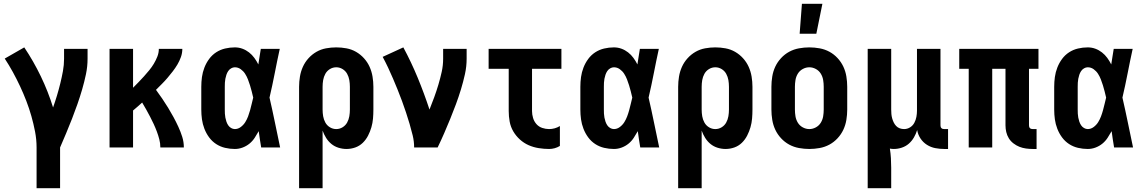

<svg xmlns="http://www.w3.org/2000/svg" viewBox="-20 -778 6040 1013"><path d="M297 215H173V0Q173 -42 165 -83.5Q157 -125 145.5 -165.5Q134 -206 119 -245Q104 -284 86 -322.5Q68 -361 48 -397.5Q28 -434 5 -469L108 -528Q157 -455 195.5 -375Q234 -295 260 -211Q271 -242 280.5 -273.5Q290 -305 298 -337.5Q306 -370 312 -402.5Q318 -435 318 -468V-520H442V-468Q442 -427 433.5 -386.5Q425 -346 413.5 -306.5Q402 -267 388.5 -228.5Q375 -190 360 -151.5Q345 -113 329 -75Q313 -37 297 0Z M558 0V-520H682V-315Q697 -330 711.5 -345Q726 -360 740 -375.5Q754 -391 767.5 -407.5Q781 -424 791.5 -441.5Q802 -459 810 -479Q818 -499 818 -520H942Q942 -498 934.5 -477Q927 -456 916 -437.5Q905 -419 891.5 -401.5Q878 -384 864 -367.5Q850 -351 834.5 -335.5Q819 -320 803 -304Q820 -281 836 -257.5Q852 -234 867 -209.5Q882 -185 895.5 -160Q909 -135 921 -109Q933 -83 941.5 -56Q950 -29 950 0H826Q826 -22 820.5 -43Q815 -64 807.5 -84Q800 -104 791 -123.5Q782 -143 772 -162Q762 -181 751.5 -200Q741 -219 730 -237Q718 -226 706 -215.5Q694 -205 682 -195V0Z M1219 8Q1193 8 1167.5 2Q1142 -4 1120.5 -18Q1099 -32 1083.5 -53Q1068 -74 1058.5 -98.5Q1049 -123 1045.5 -148.5Q1042 -174 1042 -200V-320Q1042 -346 1045.5 -371.5Q1049 -397 1058.5 -421.5Q1068 -446 1083.5 -467Q1099 -488 1120.5 -502Q1142 -516 1167.5 -522Q1193 -528 1219 -528Q1240 -528 1259 -521Q1278 -514 1294 -501.5Q1310 -489 1322 -472.5Q1334 -456 1343 -438Q1346 -459 1349.5 -479.5Q1353 -500 1356 -520H1456Q1442 -456 1429.5 -391.5Q1417 -327 1402 -263Q1417 -198 1430.5 -132Q1444 -66 1458 0H1358Q1354 -22 1351 -43.5Q1348 -65 1345 -86Q1335 -68 1323.5 -50.5Q1312 -33 1296 -20Q1280 -7 1260 0.5Q1240 8 1219 8ZM1219 -97Q1236 -97 1250.5 -108Q1265 -119 1274 -133.5Q1283 -148 1289 -164Q1295 -180 1299.5 -196.5Q1304 -213 1308 -230Q1312 -247 1316 -263Q1312 -280 1308 -296Q1304 -312 1299 -328Q1294 -344 1288 -359.5Q1282 -375 1273 -389Q1264 -403 1250 -413Q1236 -423 1219 -423Q1209 -423 1199.5 -417.5Q1190 -412 1184 -403Q1178 -394 1174.5 -383.5Q1171 -373 1169 -362.5Q1167 -352 1166.5 -341.5Q1166 -331 1166 -320V-200Q1166 -189 1166.5 -178.5Q1167 -168 1169 -157.5Q1171 -147 1174.5 -136.5Q1178 -126 1184 -117Q1190 -108 1199.5 -102.5Q1209 -97 1219 -97Z M1682 215H1558V-320Q1558 -347 1562.5 -374Q1567 -401 1578 -425.5Q1589 -450 1607.5 -470.5Q1626 -491 1649.5 -504.5Q1673 -518 1700 -523Q1727 -528 1754 -528Q1781 -528 1808 -523Q1835 -518 1858.5 -504.5Q1882 -491 1900.5 -470.5Q1919 -450 1930 -425.5Q1941 -401 1945.5 -374Q1950 -347 1950 -320V-200Q1950 -176 1948 -152.5Q1946 -129 1939.5 -106.5Q1933 -84 1922 -62.5Q1911 -41 1894 -24.5Q1877 -8 1854.5 0Q1832 8 1808 8Q1787 8 1766 1.5Q1745 -5 1728.5 -18.5Q1712 -32 1700.5 -50.5Q1689 -69 1682 -89ZM1754 -97Q1772 -97 1787.5 -106.5Q1803 -116 1811.5 -131.5Q1820 -147 1823 -164.5Q1826 -182 1826 -200V-320Q1826 -338 1823 -355.5Q1820 -373 1811.5 -388.5Q1803 -404 1787.5 -413.5Q1772 -423 1754 -423Q1736 -423 1720.5 -413.5Q1705 -404 1696.5 -388.5Q1688 -373 1685 -355.5Q1682 -338 1682 -320V-200Q1682 -182 1685 -164.5Q1688 -147 1696.5 -131.5Q1705 -116 1720.5 -106.5Q1736 -97 1754 -97Z M2165 0Q2165 -32 2157.5 -63Q2150 -94 2141 -124.5Q2132 -155 2122 -185Q2112 -215 2101 -245Q2090 -275 2078 -304.5Q2066 -334 2053.5 -363.5Q2041 -393 2027.5 -421.5Q2014 -450 1999 -478L2108 -528Q2150 -450 2184 -367.5Q2218 -285 2246 -200Q2259 -232 2271 -265Q2283 -298 2293 -331.5Q2303 -365 2310.5 -399Q2318 -433 2318 -468V-520H2442V-468Q2442 -427 2433 -386.5Q2424 -346 2412 -306.5Q2400 -267 2385.5 -228Q2371 -189 2355.5 -151Q2340 -113 2323.5 -75Q2307 -37 2289 0Z M2877 8Q2850 8 2822 3.5Q2794 -1 2769 -12Q2744 -23 2723 -42Q2702 -61 2688 -85Q2674 -109 2669 -136.5Q2664 -164 2664 -192V-415H2558V-520H2942V-415H2787V-192Q2787 -174 2792.5 -155.5Q2798 -137 2810.5 -123Q2823 -109 2841 -103Q2859 -97 2877 -97Q2892 -97 2906.5 -101Q2921 -105 2934 -113V-8Q2921 0 2906.5 4Q2892 8 2877 8Z M3219 8Q3193 8 3167.5 2Q3142 -4 3120.5 -18Q3099 -32 3083.5 -53Q3068 -74 3058.5 -98.5Q3049 -123 3045.5 -148.5Q3042 -174 3042 -200V-320Q3042 -346 3045.5 -371.5Q3049 -397 3058.5 -421.5Q3068 -446 3083.5 -467Q3099 -488 3120.5 -502Q3142 -516 3167.5 -522Q3193 -528 3219 -528Q3240 -528 3259 -521Q3278 -514 3294 -501.5Q3310 -489 3322 -472.5Q3334 -456 3343 -438Q3346 -459 3349.5 -479.5Q3353 -500 3356 -520H3456Q3442 -456 3429.5 -391.5Q3417 -327 3402 -263Q3417 -198 3430.5 -132Q3444 -66 3458 0H3358Q3354 -22 3351 -43.5Q3348 -65 3345 -86Q3335 -68 3323.5 -50.5Q3312 -33 3296 -20Q3280 -7 3260 0.5Q3240 8 3219 8ZM3219 -97Q3236 -97 3250.5 -108Q3265 -119 3274 -133.5Q3283 -148 3289 -164Q3295 -180 3299.5 -196.5Q3304 -213 3308 -230Q3312 -247 3316 -263Q3312 -280 3308 -296Q3304 -312 3299 -328Q3294 -344 3288 -359.5Q3282 -375 3273 -389Q3264 -403 3250 -413Q3236 -423 3219 -423Q3209 -423 3199.5 -417.5Q3190 -412 3184 -403Q3178 -394 3174.5 -383.5Q3171 -373 3169 -362.5Q3167 -352 3166.5 -341.5Q3166 -331 3166 -320V-200Q3166 -189 3166.5 -178.5Q3167 -168 3169 -157.5Q3171 -147 3174.5 -136.5Q3178 -126 3184 -117Q3190 -108 3199.5 -102.5Q3209 -97 3219 -97Z M3682 215H3558V-320Q3558 -347 3562.5 -374Q3567 -401 3578 -425.5Q3589 -450 3607.5 -470.5Q3626 -491 3649.5 -504.5Q3673 -518 3700 -523Q3727 -528 3754 -528Q3781 -528 3808 -523Q3835 -518 3858.5 -504.5Q3882 -491 3900.5 -470.5Q3919 -450 3930 -425.5Q3941 -401 3945.5 -374Q3950 -347 3950 -320V-200Q3950 -176 3948 -152.5Q3946 -129 3939.5 -106.5Q3933 -84 3922 -62.5Q3911 -41 3894 -24.5Q3877 -8 3854.5 0Q3832 8 3808 8Q3787 8 3766 1.5Q3745 -5 3728.5 -18.5Q3712 -32 3700.5 -50.5Q3689 -69 3682 -89ZM3754 -97Q3772 -97 3787.5 -106.5Q3803 -116 3811.5 -131.5Q3820 -147 3823 -164.5Q3826 -182 3826 -200V-320Q3826 -338 3823 -355.5Q3820 -373 3811.5 -388.5Q3803 -404 3787.5 -413.5Q3772 -423 3754 -423Q3736 -423 3720.5 -413.5Q3705 -404 3696.5 -388.5Q3688 -373 3685 -355.5Q3682 -338 3682 -320V-200Q3682 -182 3685 -164.5Q3688 -147 3696.5 -131.5Q3705 -116 3720.5 -106.5Q3736 -97 3754 -97Z M4250 8Q4223 8 4195.5 3Q4168 -2 4144 -15Q4120 -28 4101 -48.5Q4082 -69 4070.5 -93.5Q4059 -118 4054.5 -145.5Q4050 -173 4050 -200V-320Q4050 -347 4054.5 -374.5Q4059 -402 4070.5 -426.5Q4082 -451 4101 -471.5Q4120 -492 4144 -505Q4168 -518 4195.5 -523Q4223 -528 4250 -528Q4277 -528 4304.5 -523Q4332 -518 4356 -505Q4380 -492 4399 -471.5Q4418 -451 4429.5 -426.5Q4441 -402 4445.5 -374.5Q4450 -347 4450 -320V-200Q4450 -173 4445.5 -145.5Q4441 -118 4429.5 -93.5Q4418 -69 4399 -48.5Q4380 -28 4356 -15Q4332 -2 4304.5 3Q4277 8 4250 8ZM4250 -97Q4268 -97 4284.5 -106Q4301 -115 4310.5 -130.5Q4320 -146 4323 -164Q4326 -182 4326 -200V-320Q4326 -338 4323 -356Q4320 -374 4310.5 -389.5Q4301 -405 4284.5 -414Q4268 -423 4250 -423Q4232 -423 4215.5 -414Q4199 -405 4189.5 -389.5Q4180 -374 4177 -356Q4174 -338 4174 -320V-200Q4174 -182 4177 -164Q4180 -146 4189.5 -130.5Q4199 -115 4215.5 -106Q4232 -97 4250 -97ZM4199 -600 4211 -758H4319L4287 -600Z M4558 215V-520H4682V-200Q4682 -188 4683 -176.5Q4684 -165 4687 -154Q4690 -143 4695 -132.5Q4700 -122 4708 -113.5Q4716 -105 4727 -101Q4738 -97 4750 -97Q4767 -97 4781.5 -106Q4796 -115 4804 -130Q4812 -145 4815 -161.5Q4818 -178 4818 -194V-520H4942V-117Q4942 -113 4943 -109Q4944 -105 4947 -102Q4950 -99 4954 -98Q4958 -97 4962 -97H4982V8H4962Q4938 8 4914.5 3.5Q4891 -1 4870.5 -14Q4850 -27 4836.5 -47.5Q4823 -68 4819 -92Q4813 -72 4802 -53Q4791 -34 4775 -20Q4759 -6 4738 1Q4717 8 4696 8Q4691 8 4685.5 7.5Q4680 7 4675 6Q4679 31 4680.5 56.5Q4682 82 4682 107V215Z M5449 8H5429Q5411 8 5393 5.5Q5375 3 5358.5 -3.5Q5342 -10 5327 -21.5Q5312 -33 5302.5 -48.5Q5293 -64 5289 -81.5Q5285 -99 5285 -117V-415H5215V0H5091V-415H5041V-520H5459V-415H5409V-117Q5409 -113 5410 -109Q5411 -105 5414 -102Q5417 -99 5421 -98Q5425 -97 5429 -97H5449Z M5719 8Q5693 8 5667.5 2Q5642 -4 5620.5 -18Q5599 -32 5583.5 -53Q5568 -74 5558.5 -98.5Q5549 -123 5545.5 -148.5Q5542 -174 5542 -200V-320Q5542 -346 5545.5 -371.5Q5549 -397 5558.5 -421.5Q5568 -446 5583.5 -467Q5599 -488 5620.5 -502Q5642 -516 5667.5 -522Q5693 -528 5719 -528Q5740 -528 5759 -521Q5778 -514 5794 -501.5Q5810 -489 5822 -472.5Q5834 -456 5843 -438Q5846 -459 5849.5 -479.5Q5853 -500 5856 -520H5956Q5942 -456 5929.5 -391.5Q5917 -327 5902 -263Q5917 -198 5930.5 -132Q5944 -66 5958 0H5858Q5854 -22 5851 -43.5Q5848 -65 5845 -86Q5835 -68 5823.5 -50.5Q5812 -33 5796 -20Q5780 -7 5760 0.5Q5740 8 5719 8ZM5719 -97Q5736 -97 5750.5 -108Q5765 -119 5774 -133.5Q5783 -148 5789 -164Q5795 -180 5799.5 -196.5Q5804 -213 5808 -230Q5812 -247 5816 -263Q5812 -280 5808 -296Q5804 -312 5799 -328Q5794 -344 5788 -359.5Q5782 -375 5773 -389Q5764 -403 5750 -413Q5736 -423 5719 -423Q5709 -423 5699.5 -417.5Q5690 -412 5684 -403Q5678 -394 5674.5 -383.5Q5671 -373 5669 -362.5Q5667 -352 5666.5 -341.5Q5666 -331 5666 -320V-200Q5666 -189 5666.5 -178.5Q5667 -168 5669 -157.5Q5671 -147 5674.5 -136.5Q5678 -126 5684 -117Q5690 -108 5699.5 -102.5Q5709 -97 5719 -97Z"/></svg>

Font: Iosevka Term Curly Extrabold
Style: Regular
Weight: 800
Designer: Belleve Invis
Foundry: Belleve Invis
Version: Version 32.3.0